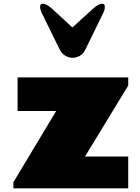

<svg xmlns="http://www.w3.org/2000/svg" viewBox="-20 -1030 764 1050"><path d="M287.1 -422.9H76.2V-606.9H681.2V-562L444.8 -173.8H681.2V0H53.2V-33.2ZM207 -961.9Q199.2 -980.5 199.2 -992.7Q199.2 -1009.8 213.9 -1009.8Q234.4 -1009.8 266.1 -981L376 -879.9L487.3 -981Q518.6 -1009.8 539.1 -1009.8Q553.2 -1009.8 553.2 -992.7Q553.2 -986.8 552 -979.2Q550.8 -971.7 545.9 -961.9L446.3 -757.8Q435.5 -735.4 416.3 -724.6Q397 -713.9 377 -713.9Q357.4 -713.9 337.4 -725.3Q317.4 -736.8 307.1 -757.8Z"/></svg>

Font: Rammetto One
Style: Regular
Weight: 400
Designer: Vernon Adams
Foundry: Vernon Adams
Version: Version 1.100; ttfautohint (v1.8.4.7-5d5b)